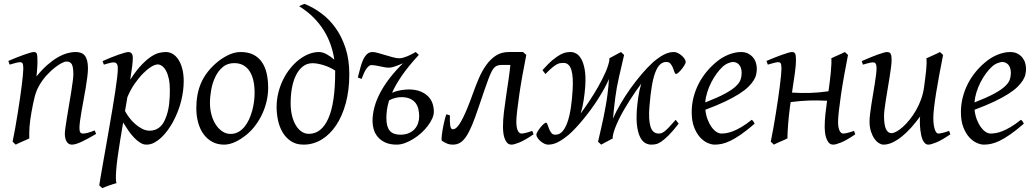

<svg xmlns="http://www.w3.org/2000/svg" viewBox="-20 -725 5332 989"><path d="M475.1 -35.2Q430.7 -8.8 399.7 5.6Q368.7 20 350.1 20Q333 20 323.5 4.6Q314 -10.7 314 -37.1Q314 -45.9 317.1 -68.6Q320.3 -91.3 325.2 -121.6Q330.1 -151.9 335.9 -186Q341.8 -220.2 346.7 -251Q351.6 -281.7 354.7 -306.2Q357.9 -330.6 357.9 -341.8Q357.9 -378.9 350.1 -393.6Q342.3 -408.2 320.8 -408.2Q314.5 -408.2 298.6 -400.4Q282.7 -392.6 262.7 -377Q242.7 -361.3 220.9 -337.9Q199.2 -314.5 181.2 -283.2Q167.5 -259.8 158.9 -227.1Q150.4 -194.3 142.1 -147Q134.3 -103.5 132.1 -72.3Q129.9 -41 130.9 -12.2Q124.5 -8.8 115 -4.6Q105.5 -0.5 95.5 3.9Q85.4 8.3 76.2 12.5Q66.9 16.6 61 20L44.9 4.9Q51.8 -27.3 58.3 -64.9Q64.9 -102.5 71 -140.4Q77.1 -178.2 82.5 -215.1Q87.9 -252 91.8 -283Q95.7 -314 97.9 -337.4Q100.1 -360.8 100.1 -372.1Q100.1 -383.3 98.9 -389.9Q97.7 -396.5 95.5 -399.7Q93.3 -402.8 89.8 -403.8Q86.4 -404.8 82 -404.8Q77.6 -404.8 69.1 -402.8Q60.5 -400.9 51.8 -398.4Q41.5 -395.5 29.8 -392.1L22.9 -411.1Q43.5 -419.9 64.2 -428.2Q85 -436.5 103 -442.9Q121.1 -449.2 134.5 -453.1Q147.9 -457 153.8 -457Q160.6 -457 164.6 -454.8Q168.5 -452.6 170.2 -446.8Q171.9 -440.9 172.4 -430.2Q172.9 -419.4 172.9 -401.9Q172.9 -396.5 172.4 -387.2Q171.9 -377.9 171.1 -367.4Q170.4 -356.9 169.4 -346.9Q168.5 -336.9 168 -331.1Q194.3 -364.3 221.2 -388.2Q248 -412.1 273.9 -427.5Q299.8 -442.9 324 -450Q348.1 -457 370.1 -457Q385.3 -457 397.2 -452.6Q409.2 -448.2 417 -438.2Q424.8 -428.2 429 -411.9Q433.1 -395.5 433.1 -372.1Q433.1 -355 429.9 -329.6Q426.8 -304.2 421.9 -274.7Q417 -245.1 411.1 -213.9Q405.3 -182.6 400.4 -154.3Q395.5 -126 392.3 -102.8Q389.2 -79.6 389.2 -65.9Q389.2 -49.3 393.6 -43.2Q397.9 -37.1 406.7 -37.1Q418 -37.1 432.6 -41Q447.3 -44.9 467.8 -53.2Z M792 -393.1Q778.8 -393.1 758.8 -380.9Q738.8 -368.7 716.8 -346.4Q694.8 -324.2 673.3 -293.2Q651.9 -262.2 636.2 -224.6L624 -153.3Q631.3 -138.7 644.5 -120.8Q657.7 -103 674.8 -87.6Q691.9 -72.3 711.4 -62Q731 -51.8 751 -51.8Q777.3 -51.8 797.6 -66.2Q817.9 -80.6 829.1 -106.9Q837.9 -126 843.3 -146.7Q848.6 -167.5 851.1 -187.7Q853.5 -208 854.2 -226.6Q855 -245.1 855 -259.8Q855 -293.9 849.6 -319.1Q844.2 -344.2 835.2 -360.6Q826.2 -377 814.9 -385Q803.7 -393.1 792 -393.1ZM664.1 -424.8Q664.1 -410.2 660.9 -383.8Q657.7 -357.4 650.9 -314.5Q682.1 -362.8 709.5 -391.1Q736.8 -419.4 759.5 -434.1Q782.2 -448.7 800.8 -452.9Q819.3 -457 834 -457Q853 -457 869.6 -447.3Q886.2 -437.5 898.9 -418.2Q911.6 -398.9 918.9 -370.8Q926.3 -342.8 926.3 -306.2Q926.3 -257.3 912.6 -202.6Q898.9 -147.9 868.2 -91.8Q856.9 -72.3 842.5 -52.5Q828.1 -32.7 811 -16.6Q793.9 -0.5 774.7 9.8Q755.4 20 734.4 20Q717.8 20 701.9 10Q686 0 670.7 -16.1Q655.3 -32.2 641.1 -52.7Q627 -73.2 614.3 -93.8L599.1 -2.9Q582.5 97.7 578.6 151.1Q574.7 204.6 580.1 218.3Q572.8 220.2 563 223.4Q553.2 226.6 542.7 230.2Q532.2 233.9 522.7 237.5Q513.2 241.2 506.8 244.1L491.2 230Q493.2 215.8 498.3 186Q503.4 156.2 510.5 116.2Q517.6 76.2 525.9 28.8Q534.2 -18.6 542.7 -67.4Q551.3 -116.2 559.3 -164.1Q567.4 -211.9 573.5 -252.7Q579.6 -293.5 583.3 -324.5Q586.9 -355.5 586.9 -371.1Q586.9 -382.3 585 -388.9Q583 -395.5 579.6 -398.7Q576.2 -401.9 572.3 -402.8Q568.4 -403.8 564 -403.8Q559.6 -403.8 551.5 -402.1Q543.5 -400.4 535.2 -397.9Q525.9 -395.5 515.1 -392.1L508.3 -410.2Q528.8 -419.4 549.8 -428Q570.8 -436.5 589.1 -442.9Q607.4 -449.2 621.3 -453.1Q635.3 -457 641.1 -457Q650.9 -457 657.5 -450.4Q664.1 -443.8 664.1 -424.8Z M1291.5 -246.1Q1291.5 -320.8 1264.2 -360.4Q1236.8 -399.9 1186.5 -399.9Q1151.4 -399.9 1127.4 -379.6Q1103.5 -359.4 1088.9 -328.6Q1074.2 -297.9 1067.9 -262Q1061.5 -226.1 1061.5 -194.8Q1061.5 -162.1 1069.6 -133.1Q1077.6 -104 1092 -82.3Q1106.4 -60.5 1125.7 -47.9Q1145 -35.2 1167.5 -35.2Q1189.9 -35.2 1207.8 -45.2Q1225.6 -55.2 1239.5 -72Q1253.4 -88.9 1263.2 -110.6Q1272.9 -132.3 1279.3 -155.8Q1285.6 -179.2 1288.6 -202.6Q1291.5 -226.1 1291.5 -246.1ZM1361.3 -272.9Q1361.3 -240.2 1354 -206.8Q1346.7 -173.3 1332.5 -141.8Q1318.4 -110.4 1297.6 -81.8Q1276.9 -53.2 1249.5 -30.8Q1236.8 -20.5 1222.7 -11.2Q1208.5 -2 1193.8 5.1Q1179.2 12.2 1164.1 16.1Q1148.9 20 1134.3 20Q1100.1 20 1073.5 5.6Q1046.9 -8.8 1028.6 -33.9Q1010.3 -59.1 1000.7 -93.5Q991.2 -127.9 991.2 -168Q991.2 -203.1 997.1 -235.6Q1002.9 -268.1 1016.1 -298.3Q1029.3 -328.6 1051.3 -356.4Q1073.2 -384.3 1105.5 -410.2Q1130.4 -429.7 1160.2 -443.4Q1189.9 -457 1220.2 -457Q1258.3 -457 1285.2 -443.4Q1312 -429.7 1328.9 -405.3Q1345.7 -380.9 1353.5 -347.2Q1361.3 -313.5 1361.3 -272.9Z M1571.3 -35.6Q1635.7 -35.6 1671.1 -114.5Q1706.5 -193.4 1706.5 -354V-361.3Q1693.4 -370.1 1678.2 -377.2Q1663.1 -384.3 1647.5 -389.2Q1631.8 -394 1617.2 -396.7Q1602.5 -399.4 1590.3 -399.4Q1561 -399.4 1539.6 -382.3Q1518.1 -365.2 1504.2 -336.7Q1490.2 -308.1 1483.6 -270.8Q1477.1 -233.4 1477.1 -192.4Q1477.1 -161.1 1483.4 -132.8Q1489.7 -104.5 1502 -82.8Q1514.2 -61 1531.7 -48.3Q1549.3 -35.6 1571.3 -35.6ZM1404.8 -172.9Q1404.8 -211.4 1413.8 -247.6Q1422.9 -283.7 1438.5 -315.2Q1454.1 -346.7 1475.1 -372.8Q1496.1 -398.9 1520.5 -417.7Q1544.9 -436.5 1571 -446.8Q1597.2 -457 1623 -457Q1641.6 -457 1662.6 -445.6Q1683.6 -434.1 1702.1 -417.5Q1696.3 -457.5 1682.6 -496.3Q1668.9 -535.2 1646.7 -570.3Q1624.5 -605.5 1593.3 -636.5Q1562 -667.5 1521 -692.9Q1527.8 -696.8 1535.2 -700Q1542.5 -703.1 1548.8 -705.1Q1593.8 -687 1635.3 -656.2Q1676.8 -625.5 1708.7 -580.8Q1740.7 -536.1 1760 -476.8Q1779.3 -417.5 1779.3 -342.3Q1779.3 -260.7 1761.2 -193.8Q1743.2 -127 1711.2 -79.3Q1679.2 -31.7 1636.2 -5.9Q1593.3 20 1543.5 20Q1505.4 20 1479 2.4Q1452.6 -15.1 1436 -43Q1419.4 -70.8 1412.1 -105.2Q1404.8 -139.6 1404.8 -172.9Z M1899.4 -457Q1910.2 -457 1928 -451.9Q1945.8 -446.8 1965.6 -440.9Q1985.4 -435.1 2004.2 -429.9Q2022.9 -424.8 2035.6 -424.8Q2045.9 -424.8 2056.6 -427.7Q2067.4 -430.7 2078.4 -435.3Q2089.4 -439.9 2099.6 -445.3Q2109.9 -450.7 2119.6 -456.1L2121.1 -457.5L2137.2 -442.4L2136.7 -441.9H2137.2L2136.2 -440.9Q2083 -383.3 2050.3 -335.7Q2017.6 -288.1 1999.5 -247.1Q2011.7 -252.4 2024.2 -255.9Q2036.6 -259.3 2047.9 -261Q2059.1 -262.7 2068.8 -263.4Q2078.6 -264.2 2085 -264.2Q2121.1 -264.2 2146 -253.9Q2170.9 -243.7 2186.3 -227.5Q2201.7 -211.4 2208.3 -190.9Q2214.8 -170.4 2214.8 -149.9Q2214.8 -133.3 2206.3 -114.3Q2197.8 -95.2 2183.3 -76.2Q2168.9 -57.1 2149.7 -39.8Q2130.4 -22.5 2109.1 -9.3Q2087.9 3.9 2065.7 12Q2043.5 20 2023.4 20Q1988.3 20 1964.4 8.8Q1940.4 -2.4 1925.8 -20Q1911.1 -37.6 1905 -58.8Q1898.9 -80.1 1898.9 -100.6Q1898.9 -173.3 1939.2 -248.8Q1979.5 -324.2 2055.7 -398.9Q2029.8 -387.7 2012 -382.1Q1994.1 -376.5 1984.9 -376.5Q1973.6 -376.5 1961.9 -378.4Q1950.2 -380.4 1938.5 -383.1Q1926.8 -385.7 1914.8 -387.7Q1902.8 -389.6 1891.6 -389.6Q1882.3 -389.6 1869.6 -373.8Q1856.9 -357.9 1842.8 -318.4L1823.2 -325.7Q1829.6 -349.1 1835.4 -372.8Q1841.3 -396.5 1849.6 -415Q1857.9 -433.6 1869.6 -445.3Q1881.3 -457 1899.4 -457ZM2046.4 -224.6Q2033.2 -224.6 2017.3 -220.9Q2001.5 -217.3 1984.4 -208Q1976.6 -183.1 1973.4 -160.6Q1970.2 -138.2 1970.2 -116.7Q1970.2 -72.3 1987.5 -51.8Q2004.9 -31.2 2042 -31.2Q2067.4 -31.2 2085.9 -39.3Q2104.5 -47.4 2116.2 -60.5Q2127.9 -73.7 2133.5 -90.6Q2139.2 -107.4 2139.2 -125Q2139.2 -142.1 2135.7 -159.9Q2132.3 -177.7 2122.3 -192.1Q2112.3 -206.5 2094 -215.6Q2075.7 -224.6 2046.4 -224.6Z M2570.8 -69.8Q2570.8 -107.9 2575.9 -149.2Q2581.1 -190.4 2588.4 -240.2Q2591.3 -258.8 2594.2 -279.1Q2597.2 -299.3 2600.1 -319.1Q2603 -338.9 2605.2 -357.2Q2607.4 -375.5 2608.9 -390.6H2568.4Q2554.7 -390.6 2545.2 -388.2Q2535.6 -385.7 2527.6 -378.2Q2519.5 -370.6 2512.2 -356.2Q2504.9 -341.8 2495.6 -317.4Q2486.3 -293 2474.1 -257.1Q2461.9 -221.2 2444.8 -170.9Q2426.3 -115.7 2410.9 -79.1Q2395.5 -42.5 2380.4 -20.5Q2365.2 1.5 2349.1 10.7Q2333 20 2313 20Q2293.5 20 2279.1 12.9Q2264.6 5.9 2256.3 0Q2254.4 -1.5 2254.4 -9.5Q2254.4 -17.6 2255.9 -29.5Q2257.3 -41.5 2259.8 -56.2Q2262.2 -70.8 2265.4 -85.4Q2268.6 -100.1 2272 -113.5Q2275.4 -127 2278.8 -136.2L2297.4 -130.9Q2296.4 -95.7 2299.3 -77.4Q2302.2 -59.1 2312 -59.1Q2316.4 -59.1 2321.5 -61Q2326.7 -63 2333.3 -69.3Q2339.8 -75.7 2347.9 -87.9Q2356 -100.1 2366.2 -120.8Q2376.5 -141.6 2388.9 -171.9Q2401.4 -202.1 2416.5 -244.6Q2430.2 -283.2 2446.5 -321.3Q2462.9 -359.4 2484.4 -389.6Q2505.9 -419.9 2534.2 -438.5Q2562.5 -457 2601.1 -457H2674.8V-456.5L2690.9 -441.9Q2680.7 -390.1 2671.1 -337.2Q2661.6 -284.2 2654.8 -237.3Q2647.9 -190.4 2643.8 -153.6Q2639.6 -116.7 2639.6 -97.7Q2639.6 -80.1 2642.1 -68.4Q2644.5 -56.6 2648.4 -49.8Q2652.3 -43 2657 -40Q2661.6 -37.1 2665.5 -37.1Q2673.8 -37.1 2687.5 -40.3Q2701.2 -43.5 2721.7 -50.8L2728.5 -33.2Q2682.6 -2 2655 9Q2627.4 20 2615.2 20Q2599.6 20 2590.8 8.8Q2582 -2.4 2577.6 -17.3Q2573.2 -32.2 2572 -47.4Q2570.8 -62.5 2570.8 -69.8Z M3194.8 -441.9Q3181.2 -382.8 3168.5 -328.1Q3155.8 -273.4 3149.4 -222.7Q3145 -187 3142.1 -160.9Q3139.2 -134.8 3137.7 -114.3Q3152.8 -149.9 3176.5 -190.4Q3200.2 -231 3228 -269.8Q3255.9 -308.6 3284.9 -342.8Q3314 -377 3339.8 -400.4L3345.2 -405.8Q3348.1 -408.7 3351.6 -411.1Q3368.2 -424.3 3381.8 -433.1Q3395.5 -441.9 3407.5 -447.3Q3419.4 -452.6 3430.4 -454.8Q3441.4 -457 3452.6 -457Q3460.9 -457 3471.4 -451.9Q3481.9 -446.8 3491 -439Q3500 -431.2 3506.1 -422.1Q3512.2 -413.1 3512.2 -405.3Q3512.2 -400.4 3506.3 -390.4Q3500.5 -380.4 3492.4 -370.1Q3484.4 -359.9 3475.8 -352.1Q3467.3 -344.2 3462.4 -344.2Q3457 -344.2 3454.1 -354Q3451.2 -363.8 3446.5 -375.2Q3441.9 -386.7 3434.3 -396.2Q3426.8 -405.8 3412.1 -405.8Q3394 -405.8 3380.1 -392.8Q3366.2 -379.9 3355.5 -352.1Q3344.7 -324.2 3337.4 -280.5Q3330.1 -236.8 3325.2 -174.8Q3319.8 -109.4 3330.6 -73.5Q3341.3 -37.6 3372.1 -37.1Q3379.4 -37.1 3386 -38.8Q3392.6 -40.5 3402.1 -47.6Q3411.6 -54.7 3425.3 -68.8Q3439 -83 3460.4 -107.9Q3464.4 -102.5 3468.8 -97.2Q3473.1 -91.8 3475.6 -87.9Q3445.3 -48.8 3423.6 -27.3Q3401.9 -5.9 3385.7 4.9Q3369.6 15.6 3357.7 17.8Q3345.7 20 3334 20Q3319.3 20 3304.7 12.2Q3290 4.4 3279.1 -15.4Q3268.1 -35.2 3262.5 -69.6Q3256.8 -104 3260.3 -157.2Q3262.7 -189.5 3267.8 -225.1Q3272.9 -260.7 3283.2 -294.4Q3269.5 -276.4 3254.2 -253.9Q3238.8 -231.4 3223.1 -207Q3207.5 -182.6 3192.9 -157.2Q3178.2 -131.8 3166.5 -107.4Q3154.8 -83 3146.7 -61Q3138.7 -39.1 3136.2 -22V-17.1Q3136.2 -14.6 3136.7 -12.2L3076.7 20L3060.5 4.9Q3066.4 -21 3073.7 -52.2Q3081.1 -83.5 3087.9 -116Q3094.7 -148.4 3100.3 -180.7Q3106 -212.9 3109.4 -240.2Q3111.8 -260.7 3113.8 -280Q3115.7 -299.3 3116.7 -317.9Q3106 -293 3091.1 -266.1Q3076.2 -239.3 3058.8 -212.2Q3041.5 -185.1 3022 -158.7Q3002.4 -132.3 2982.9 -108.6Q2963.4 -85 2944.3 -64.7Q2925.3 -44.4 2908.2 -29.8L2903.3 -25.9Q2886.7 -12.7 2873 -3.9Q2859.4 4.9 2847.4 10.3Q2835.4 15.6 2824.5 17.8Q2813.5 20 2802.2 20Q2793.9 20 2783.4 14.9Q2772.9 9.8 2763.9 2Q2754.9 -5.9 2748.8 -14.9Q2742.7 -23.9 2742.7 -31.7Q2742.7 -36.6 2748.5 -46.6Q2754.4 -56.6 2762.5 -66.9Q2770.5 -77.1 2779.1 -85Q2787.6 -92.8 2792.5 -92.8Q2797.4 -92.8 2800.5 -82.8Q2803.7 -72.8 2808.3 -61Q2813 -49.3 2820.6 -39.8Q2828.1 -30.3 2842.8 -31.2Q2862.8 -31.7 2877.7 -48.8Q2892.6 -65.9 2903.3 -96.7Q2914.1 -127.4 2920.4 -169.7Q2926.8 -211.9 2929.7 -262.2Q2931.6 -294.9 2930.2 -320.6Q2928.7 -346.2 2923.3 -364Q2918 -381.8 2908 -391.4Q2897.9 -400.9 2882.8 -400.9Q2873 -400.9 2865 -399.7Q2856.9 -398.4 2846.9 -392.8Q2836.9 -387.2 2823.2 -375.7Q2809.6 -364.3 2789.6 -343.8Q2785.6 -349.1 2781.2 -354.5Q2776.9 -359.9 2774.4 -363.8Q2804.7 -397.9 2827.6 -416.7Q2850.6 -435.5 2867.9 -444.6Q2885.3 -453.6 2897.9 -455.3Q2910.6 -457 2920.9 -457Q2933.6 -457 2948 -449.2Q2962.4 -441.4 2973.9 -421.6Q2985.4 -401.9 2991.7 -367.4Q2998 -333 2994.6 -279.8Q2992.2 -246.6 2986.8 -210.7Q2981.4 -174.8 2971.2 -140.6Q2991.2 -167.5 3015.4 -203.9Q3039.6 -240.2 3061.5 -278.8Q3083.5 -317.4 3099.4 -353.8Q3115.2 -390.1 3119.1 -416.5Q3118.7 -418.9 3118.7 -420.4V-424.8L3178.7 -457Z M3703.1 -381.8Q3687 -367.2 3671.6 -346.2Q3656.2 -325.2 3643.8 -300.8Q3631.3 -276.4 3623 -249.8Q3614.7 -223.1 3612.8 -197.3Q3676.8 -222.2 3714.1 -242.4Q3751.5 -262.7 3770.5 -280.8Q3789.6 -298.8 3794.9 -315.4Q3800.3 -332 3800.3 -349.1Q3800.3 -364.3 3796.4 -375.2Q3792.5 -386.2 3786.1 -392.8Q3779.8 -399.4 3771.7 -402.6Q3763.7 -405.8 3755.4 -405.8Q3747.6 -405.8 3732.4 -400.1Q3717.3 -394.5 3703.1 -381.8ZM3878.4 -371.1Q3878.4 -357.4 3875.2 -342.3Q3872.1 -327.1 3862.1 -311Q3852.1 -294.9 3834.2 -277.3Q3816.4 -259.8 3786.9 -241Q3757.3 -222.2 3714.8 -201.9Q3672.4 -181.6 3613.3 -159.7Q3616.2 -132.3 3624.8 -109.9Q3633.3 -87.4 3644.8 -71.3Q3656.2 -55.2 3669.7 -46.1Q3683.1 -37.1 3696.3 -37.1Q3706.5 -37.1 3721.2 -39.3Q3735.8 -41.5 3755.1 -48.8Q3774.4 -56.2 3798.6 -70.3Q3822.8 -84.5 3852.1 -107.9Q3857.4 -105 3861.6 -98.4Q3865.7 -91.8 3867.2 -87.9Q3827.1 -53.2 3796.4 -32Q3765.6 -10.7 3741.5 0.7Q3717.3 12.2 3698 16.1Q3678.7 20 3661.1 20Q3645 20 3624.5 11Q3604 2 3585.9 -17.8Q3567.9 -37.6 3555.4 -69.6Q3543 -101.6 3543 -147.9Q3543 -186 3552.2 -222.9Q3561.5 -259.8 3578.9 -293.7Q3596.2 -327.6 3621.6 -357.9Q3647 -388.2 3679.2 -413.1Q3690.4 -421.9 3704.6 -429.9Q3718.8 -438 3734.1 -444.1Q3749.5 -450.2 3765.4 -453.6Q3781.2 -457 3796.4 -457Q3817.4 -457 3832.8 -449.5Q3848.1 -441.9 3858.4 -429.7Q3868.7 -417.5 3873.5 -402.1Q3878.4 -386.7 3878.4 -371.1Z M4228 -69.8Q4228 -100.6 4231.4 -134.3Q4234.9 -168 4240.2 -206.1Q4216.3 -207 4194.3 -207.5Q4172.4 -208 4149.9 -207.3Q4127.4 -206.5 4103.8 -204.6Q4080.1 -202.6 4052.7 -199.2Q4051.8 -193.4 4051 -187.5Q4050.3 -181.6 4049.3 -175.8Q4046.4 -153.8 4043.9 -131.1Q4041.5 -108.4 4039.8 -86.9Q4038.1 -65.4 4037.1 -46.1Q4036.1 -26.9 4036.1 -12.2Q4029.8 -8.8 4020.3 -4.6Q4010.7 -0.5 4000.7 3.9Q3990.7 8.3 3981.4 12.5Q3972.2 16.6 3966.3 20L3950.2 4.9Q3957 -27.3 3963.6 -64.9Q3970.2 -102.5 3976.3 -140.4Q3982.4 -178.2 3987.8 -215.1Q3993.2 -252 3997.1 -283Q4001 -314 4003.2 -337.4Q4005.4 -360.8 4005.4 -372.1Q4005.4 -383.3 4004.2 -389.9Q4002.9 -396.5 4000.7 -399.7Q3998.5 -402.8 3995.1 -403.8Q3991.7 -404.8 3987.3 -404.8Q3982.9 -404.8 3974.4 -402.8Q3965.8 -400.9 3957 -398.4Q3946.8 -395.5 3935.1 -392.1L3928.2 -411.1Q3948.7 -419.9 3969.5 -428.2Q3990.2 -436.5 4008.3 -442.9Q4026.4 -449.2 4039.8 -453.1Q4053.2 -457 4059.1 -457Q4072.8 -457 4076.4 -447.5Q4080.1 -438 4080.1 -415Q4080.1 -388.7 4074.2 -347.2Q4068.4 -305.7 4059.6 -248Q4084.5 -246.6 4106.7 -246.1Q4128.9 -245.6 4151.1 -246.3Q4173.3 -247.1 4196.8 -249Q4220.2 -251 4247.6 -254.9Q4251 -278.8 4254.2 -304.4Q4257.3 -330.1 4259.5 -353Q4261.7 -376 4262.5 -394.8Q4263.2 -413.6 4262.2 -424.8Q4268.6 -428.2 4278.1 -432.4Q4287.6 -436.5 4297.6 -440.9Q4307.6 -445.3 4316.9 -449.5Q4326.2 -453.6 4332 -457L4348.1 -441.9Q4337.9 -390.1 4328.4 -337.2Q4318.8 -284.2 4312 -237.3Q4305.2 -190.4 4301 -153.6Q4296.9 -116.7 4296.9 -97.7Q4296.9 -80.1 4299.3 -68.4Q4301.8 -56.6 4305.7 -49.8Q4309.6 -43 4314.2 -40Q4318.8 -37.1 4322.8 -37.1Q4331.1 -37.1 4344.7 -40.3Q4358.4 -43.5 4378.9 -50.8L4385.7 -33.2Q4339.8 -2 4312.3 9Q4284.7 20 4272.5 20Q4256.8 20 4248 8.8Q4239.3 -2.4 4234.9 -17.3Q4230.5 -32.2 4229.2 -47.4Q4228 -62.5 4228 -69.8Z M4718.3 -94.7V-105Q4718.3 -108.4 4718.5 -110.8Q4718.8 -113.3 4718.8 -116.2L4719.7 -125Q4696.8 -93.8 4672.9 -67.1Q4648.9 -40.5 4624.8 -21.2Q4600.6 -2 4576.9 9Q4553.2 20 4530.8 20Q4520 20 4507.6 12.5Q4495.1 4.9 4484.4 -10.3Q4473.6 -25.4 4466.3 -47.9Q4459 -70.3 4459 -100.1Q4459 -114.7 4461.7 -137.2Q4464.4 -159.7 4468.3 -185.5Q4472.2 -211.4 4477.1 -239.3Q4481.9 -267.1 4485.8 -292.5Q4489.7 -317.9 4492.4 -338.4Q4495.1 -358.9 4495.1 -371.1Q4495.1 -382.3 4493.7 -388.9Q4492.2 -395.5 4489.5 -398.7Q4486.8 -401.9 4483.2 -402.8Q4479.5 -403.8 4475.1 -403.8Q4470.7 -403.8 4462.4 -402.1Q4454.1 -400.4 4445.8 -397.9Q4436 -395.5 4424.8 -392.1L4418.9 -410.2Q4439.5 -419.4 4460.2 -428Q4481 -436.5 4498.5 -442.9Q4516.1 -449.2 4529.5 -453.1Q4543 -457 4548.8 -457Q4563 -457 4567.9 -447.8Q4572.8 -438.5 4572.8 -416Q4572.8 -401.9 4569.8 -378.9Q4566.9 -356 4562.5 -328.6Q4558.1 -301.3 4553.2 -272Q4548.3 -242.7 4543.9 -215.3Q4539.6 -188 4536.6 -165Q4533.7 -142.1 4533.7 -127.9Q4533.7 -81.1 4543.7 -60.1Q4553.7 -39.1 4571.8 -39.1Q4582.5 -39.1 4597.9 -47.4Q4613.3 -55.7 4630.4 -71Q4647.5 -86.4 4665 -107.9Q4682.6 -129.4 4698 -156Q4713.4 -182.6 4724.6 -213.6Q4735.8 -244.6 4740.2 -278.3Q4747.6 -332.5 4751 -366.9Q4754.4 -401.4 4752 -424.8Q4759.3 -427.7 4768.8 -432.1Q4778.3 -436.5 4788.1 -440.9Q4797.9 -445.3 4806.9 -449.5Q4815.9 -453.6 4821.8 -457L4837.9 -441.9Q4827.6 -390.1 4818.4 -340.3Q4809.1 -290.5 4802.2 -247.8Q4795.4 -205.1 4791.5 -171.4Q4787.6 -137.7 4787.6 -118.7Q4787.6 -96.2 4790 -80.8Q4792.5 -65.4 4796.1 -55.7Q4799.8 -45.9 4804.2 -41.5Q4808.6 -37.1 4812.5 -37.1Q4820.8 -37.1 4834.5 -40.3Q4848.1 -43.5 4868.7 -50.8L4875.5 -33.2Q4829.6 -2 4802 9Q4774.4 20 4762.2 20Q4752 20 4744.6 12.9Q4737.3 5.9 4732.4 -5.4Q4727.5 -16.6 4724.9 -30Q4722.2 -43.5 4720.7 -56.2Q4719.2 -68.8 4718.8 -79.3Q4718.3 -89.8 4718.3 -94.7Z M5089.8 -381.8Q5073.7 -367.2 5058.3 -346.2Q5043 -325.2 5030.5 -300.8Q5018.1 -276.4 5009.8 -249.8Q5001.5 -223.1 4999.5 -197.3Q5063.5 -222.2 5100.8 -242.4Q5138.2 -262.7 5157.2 -280.8Q5176.3 -298.8 5181.6 -315.4Q5187 -332 5187 -349.1Q5187 -364.3 5183.1 -375.2Q5179.2 -386.2 5172.9 -392.8Q5166.5 -399.4 5158.4 -402.6Q5150.4 -405.8 5142.1 -405.8Q5134.3 -405.8 5119.1 -400.1Q5104 -394.5 5089.8 -381.8ZM5265.1 -371.1Q5265.1 -357.4 5262 -342.3Q5258.8 -327.1 5248.8 -311Q5238.8 -294.9 5220.9 -277.3Q5203.1 -259.8 5173.6 -241Q5144 -222.2 5101.6 -201.9Q5059.1 -181.6 5000 -159.7Q5002.9 -132.3 5011.5 -109.9Q5020 -87.4 5031.5 -71.3Q5043 -55.2 5056.4 -46.1Q5069.8 -37.1 5083 -37.1Q5093.3 -37.1 5107.9 -39.3Q5122.6 -41.5 5141.8 -48.8Q5161.1 -56.2 5185.3 -70.3Q5209.5 -84.5 5238.8 -107.9Q5244.1 -105 5248.3 -98.4Q5252.4 -91.8 5253.9 -87.9Q5213.9 -53.2 5183.1 -32Q5152.3 -10.7 5128.2 0.7Q5104 12.2 5084.7 16.1Q5065.4 20 5047.9 20Q5031.7 20 5011.2 11Q4990.7 2 4972.7 -17.8Q4954.6 -37.6 4942.1 -69.6Q4929.7 -101.6 4929.7 -147.9Q4929.7 -186 4939 -222.9Q4948.2 -259.8 4965.6 -293.7Q4982.9 -327.6 5008.3 -357.9Q5033.7 -388.2 5065.9 -413.1Q5077.1 -421.9 5091.3 -429.9Q5105.5 -438 5120.8 -444.1Q5136.2 -450.2 5152.1 -453.6Q5168 -457 5183.1 -457Q5204.1 -457 5219.5 -449.5Q5234.9 -441.9 5245.1 -429.7Q5255.4 -417.5 5260.3 -402.1Q5265.1 -386.7 5265.1 -371.1Z"/></svg>

Font: Gentium Plus CyrE
Style: Italic
Weight: 400
Italic angle: -8°
Designer: J. Victor Gaultney, Annie Olsen, Iska Routamaa, Becca Hirsbrunner
Foundry: SIL International
Version: Version 5.000